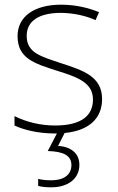

<svg xmlns="http://www.w3.org/2000/svg" viewBox="-20 -560 502 820"><path d="M319 144C319 95 284 67 228 63L256 8C361 -2 416 -55 416 -137C416 -235 332 -260 241 -290C156 -319 94 -333 94 -407C94 -472 149 -505 240 -505C292 -505 350 -492 388 -474L403 -508C359 -526 304 -540 241 -540C127 -540 55 -490 55 -406C55 -310 127 -289 223 -258C314 -230 377 -206 377 -135C377 -67 329 -24 215 -24C153 -24 92 -39 42 -64V-24C80 -6 141 10 214 10C217 10 220 10 223 10L184 85C251 87 285 104 285 145C285 188 250 210 200 210C176 210 159 208 143 204V234C158 238 175 240 199 240C271 240 319 203 319 144Z"/></svg>

Font: Noto Sans Sinhala ExtraLight
Style: Regular
Weight: 200
Designer: Jelle Bosma - Monotype Design Team
Foundry: Monotype Imaging Inc.
Version: Version 2.006